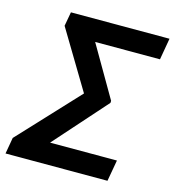

<svg xmlns="http://www.w3.org/2000/svg" viewBox="-106 -801 810 890"><g transform="rotate(15 299.0 -356.0)"><path d="M410.6 -353 411.1 -362.8 269 -607.4H580.1L598.1 -710.9H125L112.8 -643.1L280.8 -363.3L15.1 -78.6L1.5 -0.5H490.7L508.8 -102.5H188Z"/></g></svg>

Font: Roboto Mono SemiBold
Style: Italic
Weight: 600
Italic angle: -10°
Monospace: yes
Designer: Google
Version: Version 3.000